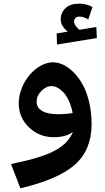

<svg xmlns="http://www.w3.org/2000/svg" viewBox="-20 -746 569 1044"><path d="M290 -503.9 288.1 -564 348.1 -574.2Q310.1 -605.5 310.1 -640.1Q310.1 -676.8 335.9 -701.4Q361.8 -726.1 411.1 -726.1Q449.2 -726.1 482.9 -708L460 -640.1Q434.6 -655.8 413.1 -655.8Q397.5 -655.8 390.1 -647.7Q382.8 -639.6 382.8 -628.9Q382.8 -609.4 411.1 -584L503.9 -599.1L506.8 -539.1ZM268.1 -407.2Q294.9 -407.2 323.5 -394Q352.1 -380.9 379.9 -353Q407.7 -325.2 429.4 -286.4Q451.2 -247.6 464.6 -191.4Q478 -135.3 478 -70.8Q478 68.8 387.5 149.2Q296.9 229.5 90.8 277.8L40 146Q129.4 127.4 189.2 108.9Q249 90.3 286.1 68.4Q323.2 46.4 343 24.4Q362.8 2.4 377 -28.8Q338.9 0 272.9 0Q193.4 0 137.7 -53.5Q82 -106.9 82 -184.1Q82 -226.1 98.6 -267.3Q115.2 -308.6 141.4 -339.1Q167.5 -369.6 201.2 -388.4Q234.9 -407.2 268.1 -407.2ZM295.9 -125Q340.3 -125 375 -131.8Q367.7 -169.4 354 -198.7Q340.3 -228 324.2 -244.6Q308.1 -261.2 292 -269.5Q275.9 -277.8 261.2 -277.8Q231 -277.8 205.1 -251.7Q179.2 -225.6 179.2 -192.9Q179.2 -160.2 209.2 -142.6Q239.3 -125 295.9 -125Z"/></svg>

Font: FiraGO SemiBold
Style: Italic
Weight: 600
Italic angle: -8°
Designer: bBox Type GmbH
Foundry: bBox Type GmbH
Version: Version 1.001;PS 001.001;hotconv 1.0.88;makeotf.lib2.5.64775